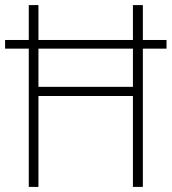

<svg xmlns="http://www.w3.org/2000/svg" viewBox="-20 -734 675 754"><path d="M93 0H131V-357H502V0H541V-543H634V-577H541V-714H502V-577H131V-714H93V-577H0V-543H93ZM131 -393V-543H502V-393Z"/></svg>

Font: Noto Sans Devanagari SemiCondensed ExtraLight
Style: Regular
Weight: 200
Width: 4
Designer: Jelle Bosma - Monotype Design Team
Foundry: Monotype Imaging Inc.
Version: Version 2.004